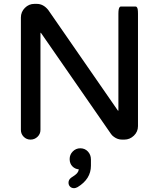

<svg xmlns="http://www.w3.org/2000/svg" viewBox="-20 -713 824 996"><path d="M335.4 234.4Q335.4 218.8 349.6 208.5Q371.6 195.3 380.9 184.1Q387.7 175.8 388.7 165.5Q369.1 163.6 356 150.4Q341.3 135.7 341.3 112.3Q341.3 88.9 357.7 72.5Q374 56.2 396.5 56.2Q420.4 56.2 436 73Q451.7 89.8 451.7 114.3V146.5Q451.7 215.8 382.3 257.8Q371.6 263.2 364.7 263.2Q351.6 263.2 343.5 255.1Q335.4 247.1 335.4 234.4ZM190.9 -543.9Q189.9 -542 189.9 -540V-39.1Q189.9 -18.1 174.6 -3.4Q159.2 11.2 138.4 11.2Q117.7 11.2 103 -3.4Q88.4 -18.1 88.4 -39.1V-622.1Q88.4 -651.4 109.1 -672.1Q129.9 -692.9 158.2 -692.9H170.9Q204.6 -692.9 230 -661.6L590.3 -141.1Q591.8 -139.2 593.3 -137.7Q594.2 -139.6 594.2 -141.6V-641.6Q594.2 -669.9 601.1 -676.3Q603.5 -679.2 607.4 -679.2H682.6Q686.5 -679.2 689 -676.8Q691.4 -674.3 692.4 -671.6Q693.4 -668.9 694.3 -665Q695.8 -656.7 695.8 -641.6V-58.6Q695.8 -29.8 674.6 -9.3Q653.3 11.2 625 11.2H613.3Q590.3 11.2 571.3 -2.9Q562.5 -8.8 556.2 -17.6L193.8 -540.5Q192.4 -542.5 190.9 -543.9Z"/></svg>

Font: YuPearl-Medium
Style: Medium
Weight: 500
Designer: Max Yao
Foundry: Max-Everyday
Version: Version 1.011; ttfautohint (v1.8.3)